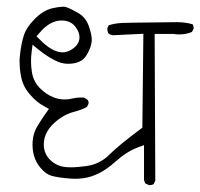

<svg xmlns="http://www.w3.org/2000/svg" viewBox="-20 -614 590 565"><path d="M204.6 -531.2Q213.9 -518.1 213.9 -504.4Q213.9 -480.5 185.5 -465.3Q175.3 -460 164.1 -460Q133.8 -460 96.2 -498.5L87.4 -507.3Q100.1 -521.5 104.5 -526.4Q131.8 -553.7 161.1 -553.7Q190.4 -553.7 204.6 -531.2ZM420.9 -69.3Q427.7 -69.3 432.1 -72.3L437 -82L435.1 -514.2H489.3Q499 -512.7 507.3 -512.7Q527.8 -512.7 544.9 -520L549.8 -529.8Q549.8 -530.8 549.8 -532.2Q549.8 -533.7 549.3 -535.2Q548.8 -539.1 546.9 -542.5Q525.4 -548.8 501 -548.8Q499.5 -548.8 483.2 -548.6Q466.8 -548.3 427.2 -547.9Q361.8 -547.4 339.6 -546.4Q317.4 -545.4 299.8 -539.6L295.9 -530.8Q295.9 -529.3 295.9 -528.1Q295.9 -526.9 296.1 -525.4Q296.4 -523.9 296.9 -522Q297.4 -518.1 299.8 -515.1Q305.2 -511.2 312 -510.3L401.9 -514.6L398.9 -238.3Q328.1 -185.5 303.2 -160.2Q274.9 -131.3 235.4 -125.5Q207.5 -121.6 187.5 -121.6Q181.6 -121.6 176.3 -122.1Q147 -124 127 -144Q108.9 -162.1 108.9 -189Q108.9 -230 150.9 -261.7Q174.8 -279.8 200.2 -285.6Q219.2 -290.5 235.8 -299.3Q240.7 -307.1 240.7 -312Q240.7 -316.9 237.3 -320.3Q233.9 -323.7 227.1 -326.7Q222.7 -327.1 218.3 -327.1Q205.1 -327.1 193.4 -324.2Q181.6 -321.3 170.4 -321.3Q133.8 -321.3 101.6 -350.6Q78.6 -371.1 73.7 -402.8Q71.3 -418.9 71.3 -432.9Q71.3 -446.8 72.8 -458.5L75.7 -482.4L94.2 -467.3Q127 -441.4 152.3 -431.6Q166 -426.3 180.7 -426.3Q219.2 -426.3 234.4 -451.2Q250 -476.6 250 -497.1Q250 -512.2 242.2 -534.7Q233.4 -562.5 209.5 -576.2Q183.6 -590.8 171.9 -593.8Q169.9 -594.2 166.3 -594.2Q162.6 -594.2 158.2 -593.8Q148.4 -592.8 134.3 -589.8Q107.4 -583.5 82.8 -558.8Q58.1 -534.2 50.3 -510.3Q42.5 -486.3 39.1 -454.6Q37.6 -443.4 37.6 -435.1Q37.6 -411.6 41.5 -391.6Q46.4 -361.3 66.9 -337.4Q87.4 -313 110.8 -300.8L124 -293.5Q108.4 -272 102.1 -262Q95.7 -252 89.8 -242.2Q75.7 -218.8 75.7 -188Q75.7 -143.1 105 -113.8Q117.7 -100.6 131.8 -96.7Q149.9 -91.3 188 -88.4Q194.8 -87.9 203.6 -87.9Q212.4 -87.9 226.6 -89.8Q272.5 -96.2 318.4 -137.2Q352.5 -168 385.7 -180.2L403.8 -187V-85.4Q404.3 -79.6 407.7 -74.2L418.5 -69.3Q419.9 -69.3 420.9 -69.3Z"/></svg>

Font: NaikaiFont
Style: ExtraLight
Weight: 200
Version: Version 1.89